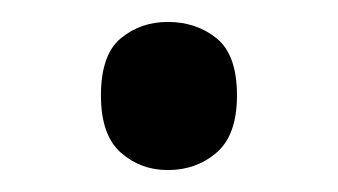

<svg xmlns="http://www.w3.org/2000/svg" viewBox="-20 -385 308 175"><path d="M72 -298Q72 -335 90 -350Q108 -365 133 -365Q159 -365 177.5 -350Q196 -335 196 -298Q196 -262 177.5 -246Q159 -230 133 -230Q108 -230 90 -246Q72 -262 72 -298Z"/></svg>

Font: Noto Sans Khmer UI
Style: Regular
Weight: 400
Designer: Danh Hong and the Monotype Design Team
Foundry: Monotype Imaging Inc.
Version: Version 2.002